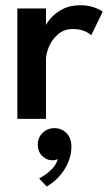

<svg xmlns="http://www.w3.org/2000/svg" viewBox="-20 -442 404 714"><path d="M151 0H44.5V-410.5H151V-342H148.5Q152 -354.5 167.8 -373.2Q183.5 -392 211.5 -407.2Q239.5 -422.5 279 -422.5Q307.5 -422.5 330 -414.5Q352.5 -406.5 362 -398.5L319 -310.5Q312.5 -318.5 294.8 -326.2Q277 -334 251 -334Q218.5 -334 196.2 -315Q174 -296 162.5 -269.5Q151 -243 151 -220ZM153.5 251.5 125.5 221.5Q144.5 212.5 166.5 193Q188.5 173.5 195 149.5Q186.5 154 174 154Q153 154 136.8 137.8Q120.5 121.5 120.5 96Q120.5 69.5 138.5 52Q156.5 34.5 182.5 34.5Q208.5 34.5 227 52.8Q245.5 71 245.5 103.5Q245.5 134.5 232.8 163.5Q220 192.5 199 215.2Q178 238 153.5 251.5Z"/></svg>

Font: League Spartan Medium
Style: Regular
Weight: 500
Foundry: The League of Moveable Type
Version: Version 2.002